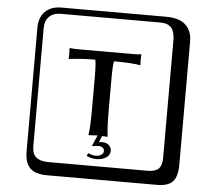

<svg xmlns="http://www.w3.org/2000/svg" viewBox="-62 -822 1223 1102"><g transform="rotate(5 550.0 -271.0)"><path d="M530 19Q508 19 496 23L492 19L518 -41L466 -38V-41Q473 -88 473 -191V-368Q473 -451 467 -473Q422 -473 384.5 -470.5Q347 -468 331 -466L316 -464L314 -467Q317 -488 314 -524L316 -527Q334 -524 360 -524H682Q708 -524 726 -527L728 -524Q725 -488 728 -467L726 -464Q676 -473 575 -473Q569 -451 569 -368V-191Q569 -90 576 -41L575 -38Q561 -39 544 -40L529 -3Q535 -5 548 -5Q571 -5 586 7.5Q601 20 601 41Q601 65 578.5 80Q556 95 521 95Q495 95 466 82L473 65Q500 76 517 76Q535 76 548.5 67.5Q562 59 562 45Q562 33 552.5 26Q543 19 530 19ZM249 -718Q204 -718 180 -694Q156 -670 156 -625V53Q156 97 179.5 116.5Q203 136 249 136H821Q866 136 885 117Q904 98 904 53V-625Q904 -671 884.5 -694.5Q865 -718 821 -718ZM1000 84Q1000 153 973.5 182.5Q947 212 881 212H249Q181 212 150.5 181.5Q120 151 120 84V-625Q120 -687 154 -720.5Q188 -754 249 -754H851Q897 -754 929.5 -741Q962 -728 981 -698.5Q1000 -669 1000 -625Z"/></g></svg>

Font: Libertinus Keyboard
Style: Regular
Weight: 700
Designer: Philipp H. Poll
Foundry: Khaled Hosny
Version: Version 6.7